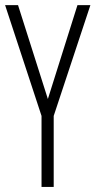

<svg xmlns="http://www.w3.org/2000/svg" viewBox="-20 -734 375 754"><path d="M168 -345.2 284.2 -713.9H335L190.9 -278.8V0H143.1V-278.8L0 -713.9H50.8Z"/></svg>

Font: TypoPRO Open Sans Condensed
Style: Regular
Weight: 300
Width: 3
Foundry: Ascender Corporation
Version: Version 1.10